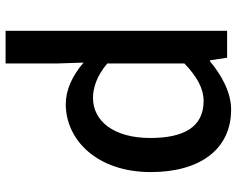

<svg xmlns="http://www.w3.org/2000/svg" viewBox="-98 -506 827 670"><g transform="rotate(90 315.0 -170.5)"><path d="M87 223H201V45L198 -49C245 -9 294 13 343 13C467 13 580 -95 580 -284C580 -453 502 -564 362 -564C301 -564 241 -530 193 -490H190L181 -550H87ZM321 -82C287 -82 244 -95 201 -132V-401C248 -446 289 -468 332 -468C424 -468 461 -397 461 -282C461 -153 401 -82 321 -82Z"/></g></svg>

Font: Source Han Sans KR Medium
Style: Regular
Weight: 500
Designer: Ryoko NISHIZUKA (kana & ideographs); Paul D. Hunt (Latin, Greek & Cyrillic); Wenlong ZHANG (bopomofo); Sandoll Communica
Foundry: Adobe Systems Incorporated
Version: Version 1.001;PS 1.001;hotconv 1.0.78;makeotf.lib2.5.61930